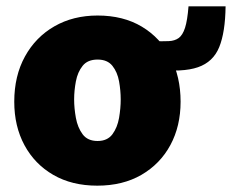

<svg xmlns="http://www.w3.org/2000/svg" viewBox="-20 -576 732 606"><path d="M287 10Q207 10 148.2 -24Q89.5 -58 57.2 -117.8Q25 -177.5 25 -255Q25 -336.5 58.8 -397.8Q92.5 -459 151.8 -493Q211 -527 288 -527Q369 -527 427.8 -491.8Q486.5 -456.5 518.2 -395Q550 -333.5 550 -255Q550 -178 517.8 -118.2Q485.5 -58.5 426.5 -24.2Q367.5 10 287 10ZM288 -131Q319 -131 334.8 -152.2Q350.5 -173.5 355.8 -204Q361 -234.5 361 -262Q361 -290 355.8 -319.2Q350.5 -348.5 334.8 -368.2Q319 -388 288 -388Q256.5 -388 240.8 -368.2Q225 -348.5 219.5 -319.2Q214 -290 214 -262Q214 -234.5 219.5 -204Q225 -173.5 240.8 -152.2Q256.5 -131 288 -131ZM692 -556Q691 -474.5 672 -427.5Q653 -380.5 604.8 -363.8Q556.5 -347 467 -357V-446Q493.5 -445.5 512.5 -446.2Q531.5 -447 544 -456Q556.5 -465 564 -488.2Q571.5 -511.5 575 -556Z"/></svg>

Font: Public Sans Black
Style: Regular
Weight: 900
Designer: The Public Sans Project Authors: Dan O. Williams and USWDS (Libre Franklin designed by Pablo Impallari and Rodrigo Fuenz
Version: Version 1.007